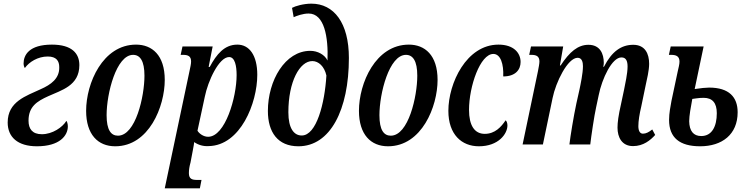

<svg xmlns="http://www.w3.org/2000/svg" viewBox="-20 -790 4080 1050"><path d="M182 10C306 10 351 -48 351 -99C351 -112 347 -125 343 -129C322 -94 267 -56 209 -56C157 -56 136 -85 136 -130C136 -207 182 -236 244 -264C316 -297 414 -321 414 -434C414 -498 373 -546 264 -546C139 -546 109 -489 109 -443C109 -433 112 -423 116 -418C139 -451 187 -481 241 -481C289 -481 304 -456 304 -423C306 -361 259 -327 202 -302C123 -265 22 -235 22 -120C22 -41 76 10 182 10Z M610 10C795 10 881 -208 881 -353C881 -489 811 -546 724 -546C542 -546 451 -335 451 -184C451 -54 516 10 610 10ZM625 -48C587 -48 563 -79 563 -160C563 -279 616 -490 708 -490C746 -490 770 -457 770 -376C770 -263 722 -48 625 -48Z M881 240H1073L1082 194H1058C1031 194 1013 189 1013 157C1013 138 1016 120 1022 98L1034 35C1039 13 1042 -13 1042 -13C1064 3 1093 11 1121 9C1295 6 1387 -226 1387 -381C1387 -487 1344 -546 1278 -546C1207 -546 1164 -493 1127 -424H1121L1143 -536H978L968 -490H981C1008 -490 1025 -483 1025 -454C1025 -440 1021 -423 1015 -395ZM1118 -42C1092 -42 1069 -60 1060 -75L1100 -261C1117 -346 1177 -478 1233 -478C1265 -478 1274 -429 1274 -379C1274 -259 1212 -42 1118 -42Z M1612 10C1786 10 1888 -189 1888 -473C1888 -665 1806 -770 1683 -770C1640 -770 1595 -757 1577 -747L1586 -696C1602 -703 1635 -716 1668 -716C1754 -716 1776 -587 1771 -459C1756 -491 1717 -512 1677 -512C1539 -512 1445 -350 1445 -183C1445 -67 1499 10 1612 10ZM1630 -49C1588 -49 1557 -87 1557 -176C1557 -344 1619 -456 1688 -456C1722 -456 1754 -427 1765 -377C1756 -225 1711 -49 1630 -49Z M2102 10C2287 10 2373 -208 2373 -353C2373 -489 2303 -546 2216 -546C2034 -546 1943 -335 1943 -184C1943 -54 2008 10 2102 10ZM2117 -48C2079 -48 2055 -79 2055 -160C2055 -279 2108 -490 2200 -490C2238 -490 2262 -457 2262 -376C2262 -263 2214 -48 2117 -48Z M2599 10C2706 10 2755 -58 2755 -104C2755 -116 2751 -128 2745 -132C2721 -96 2687 -58 2631 -58C2575 -58 2545 -104 2545 -189C2545 -318 2606 -495 2678 -495C2718 -495 2735 -439 2732 -372C2799 -372 2827 -409 2827 -451C2827 -500 2790 -546 2706 -546C2531 -546 2432 -335 2432 -184C2432 -54 2505 10 2599 10Z M3442 9C3498 9 3537 -23 3563 -52L3547 -82C3528 -67 3513 -59 3496 -59C3480 -59 3471 -74 3471 -100C3471 -128 3477 -166 3487 -208L3510 -319C3518 -356 3530 -405 3530 -441C3530 -496 3508 -545 3443 -545C3378 -545 3326 -509 3283 -425H3279C3281 -432 3282 -440 3282 -446C3282 -497 3261 -545 3198 -545C3141 -545 3095 -507 3046 -432H3042L3060 -536H2884L2874 -490H2886C2912 -490 2930 -483 2930 -454C2930 -442 2926 -422 2922 -401L2838 0H2949L3002 -254C3019 -339 3084 -474 3139 -474C3163 -474 3168 -449 3168 -428C3168 -389 3155 -329 3149 -300L3132 -224C3117 -154 3099 -44 3094 0H3208C3213 -44 3230 -159 3240 -203L3254 -269C3272 -360 3327 -477 3379 -476C3405 -476 3412 -454 3412 -426C3412 -388 3399 -331 3393 -300L3376 -220C3362 -158 3357 -121 3357 -92C3357 -39 3381 9 3442 9Z M3809 10C3928 10 4014 -54 4014 -176C4014 -259 3967 -311 3858 -311C3841 -311 3811 -308 3779 -303L3828 -536H3648L3638 -490H3650C3677 -490 3696 -483 3696 -453C3696 -439 3691 -420 3686 -398L3652 -238C3647 -209 3639 -172 3639 -134C3639 -37 3697 10 3809 10ZM3815 -46C3772 -46 3750 -74 3749 -127C3749 -156 3758 -207 3766 -249C3779 -250 3798 -255 3828 -255C3876 -255 3900 -227 3900 -171C3900 -98 3873 -46 3815 -46Z"/></svg>

Font: Noto Serif Condensed Semi
Style: Italic
Weight: 600
Width: 3
Italic angle: -12°
Designer: Monotype Design Team
Foundry: Monotype Imaging Inc.
Version: Version 1.901